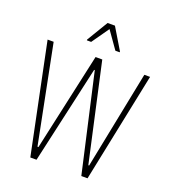

<svg xmlns="http://www.w3.org/2000/svg" viewBox="-159 -1017 1003 1132"><g transform="rotate(20 342.5 -450.5)"><path d="M163 0 21 -688H59L181 -74H187L322 -688H364L500 -74H505L628 -688H664L522 0H483L344 -614H340L202 0ZM240 -763V-768L320 -901H366L446 -768V-763H419L343 -871L267 -763Z"/></g></svg>

Font: Saira Condensed Thin
Style: Regular
Weight: 250
Width: 3
Designer: Hector Gatti with collaboration of the Omnibus-Type team
Foundry: Omnibus-Type
Version: Version 1.101